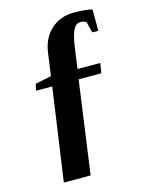

<svg xmlns="http://www.w3.org/2000/svg" viewBox="-120 -741 740 955"><g transform="rotate(-15 250.0 -263.0)"><path d="M88 139 156 -338H73L80 -372L163 -389L179 -504Q189 -579 237 -622Q284 -665 354 -665Q412 -665 449 -656V-546H418L404 -602Q391 -612 373 -611Q350 -611 337 -584Q324 -558 315 -499L300 -389H417L409 -338H292L226 139Z"/></g></svg>

Font: Libra Serif Modern
Style: Bold
Weight: 700
Designer: Stefan Peev, Context Ltd
Foundry: Ascender Corporation
Version: Version 1.000